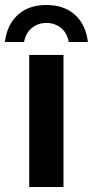

<svg xmlns="http://www.w3.org/2000/svg" viewBox="-46 -748 372 768"><path d="M70.8 0V-528.3H208V0ZM139.6 -656.2Q106.4 -656.2 81.8 -636.5Q57.1 -616.7 50.3 -580.1H-26.4Q-17.6 -650.4 25.9 -689.2Q69.3 -728 139.6 -728Q210 -728 253.4 -689.2Q296.9 -650.4 305.7 -580.1H229Q222.2 -616.7 197.8 -636.5Q173.3 -656.2 139.6 -656.2Z"/></svg>

Font: Liberation Sans
Style: Bold
Weight: 700
Designer: Steve Matteson
Foundry: Ascender Corporation
Version: Version 2.1.5